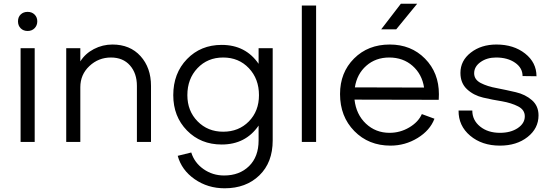

<svg xmlns="http://www.w3.org/2000/svg" viewBox="-20 -765 2978 1035"><path d="M167 0H91V-505H167ZM77 -650Q77 -673 91.5 -687Q106 -701 129 -701Q152 -701 166.5 -686.5Q181 -672 181 -650Q181 -628 166.5 -613Q152 -598 129 -598Q106 -598 91.5 -612.5Q77 -627 77 -650Z M586 -525Q681 -525 737.5 -462.5Q794 -400 794 -302V0H718V-302Q718 -370 680.5 -412.5Q643 -455 578 -455Q511 -455 462 -409Q413 -363 413 -295V0H337V-505H413V-434Q439 -476 486 -500.5Q533 -525 586 -525Z M938 75 1011 57Q1028 112 1077 146.5Q1126 181 1188 181Q1271 181 1322.5 130.5Q1374 80 1374 -8V-88Q1304 14 1175 14Q1062 14 988 -61.5Q914 -137 914 -252Q914 -370 988 -446.5Q1062 -523 1175 -523Q1304 -523 1374 -421V-505H1450V-8Q1450 111 1378 180.5Q1306 250 1191 250Q1100 250 1029.5 201Q959 152 938 75ZM1183 -55Q1267 -55 1321.5 -110.5Q1376 -166 1376 -252Q1376 -340 1321.5 -397.5Q1267 -455 1183 -455Q1099 -455 1044.5 -397.5Q990 -340 990 -252Q990 -167 1045 -111Q1100 -55 1183 -55Z M1684 0H1607V-735H1684Z M2080 -49Q2137 -49 2186 -78Q2235 -107 2254 -150L2322 -125Q2298 -62 2231 -21Q2164 20 2085 20Q1967 20 1890 -58.5Q1813 -137 1813 -258Q1813 -374 1888.5 -449.5Q1964 -525 2081 -525Q2196 -525 2271 -449Q2346 -373 2346 -257Q2346 -238 2345 -227L1891 -228Q1900 -148 1952.5 -98.5Q2005 -49 2080 -49ZM1893 -294 2266 -293Q2255 -365 2204 -410Q2153 -455 2078 -455Q2005 -455 1954.5 -410.5Q1904 -366 1893 -294ZM2229 -745 2116 -607H2035L2141 -745Z M2675 20Q2578 20 2514.5 -33.5Q2451 -87 2452 -169H2526Q2526 -117 2568 -83Q2610 -49 2675 -49Q2733 -49 2771 -74.5Q2809 -100 2809 -138Q2809 -173 2773 -191.5Q2737 -210 2686 -219Q2635 -227 2584 -239Q2533 -251 2497.5 -284Q2462 -317 2462 -372Q2462 -438 2518 -481.5Q2574 -525 2656 -525Q2749 -525 2810.5 -476.5Q2872 -428 2872 -354L2797 -355Q2797 -399 2756.5 -427Q2716 -455 2654 -455Q2605 -455 2570.5 -430.5Q2536 -406 2536 -370Q2536 -336 2571.5 -317.5Q2607 -299 2658 -290Q2709 -280 2760.5 -268Q2812 -256 2847.5 -225Q2883 -194 2883 -143Q2883 -73 2824 -26.5Q2765 20 2675 20Z"/></svg>

Font: Metropolitano
Style: Regular
Weight: 400
Designer: Fonts by Alex Slobzheninov & Chris M. Simpson / Changes by Cristiano Sobral
Foundry: Fonts by Alex Slobzheninov & Chris M. Simpson / Changes by Cristiano Sobral
Version: Version 1.00;August 30, 2020;FontCreator 13.0.0.2681 64-bit